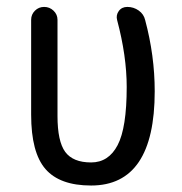

<svg xmlns="http://www.w3.org/2000/svg" viewBox="-20 -540 540 569"><path d="M250 9.8Q157.2 9.8 114.7 -39.1Q72.3 -87.9 72.3 -200.2V-481.4Q72.3 -497.1 83.5 -508.3Q94.7 -519.5 110.8 -519.5Q127 -519.5 138.7 -508.3Q150.4 -497.1 150.4 -481.4V-196.3Q150.4 -121.1 173.3 -89.8Q196.3 -58.6 250 -58.6Q301.8 -58.6 328.6 -109.9Q355.5 -161.1 355.5 -282.2Q355.5 -374 327.1 -480.5Q323.2 -495.1 332 -507.3Q340.8 -519.5 357.4 -519.5Q376 -519.5 391.1 -508.8Q406.2 -498 410.2 -480.5Q438.5 -375 438.5 -269.5Q438.5 9.8 250 9.8Z"/></svg>

Font: Rounded-X Mgen+ 1m regular
Style: Regular
Weight: 400
Designer: [Source Han Sans]
Ryoko NISHIZUKA  (kana & ideographs); Paul D. Hunt (Latin, Greek & Cyrillic); Wenlong ZHANG  (bopomofo
Version: Version 1.059.20150602